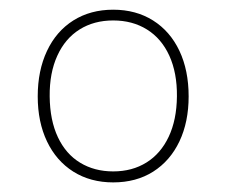

<svg xmlns="http://www.w3.org/2000/svg" viewBox="-20 -736 472 400"><path d="M58.6 -535.2Q58.6 -588.9 77.9 -629.9Q97.2 -670.9 132.8 -693.4Q168.5 -715.8 215.8 -715.8V-693.4Q175.8 -693.4 145.8 -674.6Q115.7 -655.8 99.4 -619.9Q83 -584 83.5 -535.2Q84 -485.4 100.6 -450.2Q117.2 -415 147 -397Q176.8 -378.9 215.8 -378.9V-356Q168.5 -356 132.8 -378.4Q97.2 -400.9 77.9 -441.4Q58.6 -481.9 58.6 -535.2ZM348.6 -535.2Q349.1 -584 332.8 -619.9Q316.4 -655.8 286.1 -674.6Q255.9 -693.4 215.8 -693.4V-715.8Q263.2 -715.8 298.8 -693.4Q334.5 -670.9 353.8 -630.1Q373 -589.4 373 -535.2Q373 -481.9 353.8 -441.4Q334.5 -400.9 299.1 -378.4Q263.7 -356 215.8 -356V-378.9Q255.4 -378.9 285.2 -397.5Q314.9 -416 331.5 -451.2Q348.1 -486.3 348.6 -535.2Z"/></svg>

Font: Wand UI Pro
Style: Regular
Weight: 400
Designer: Andreas Faust
Version: Version 1.003;FEAKit 1.0